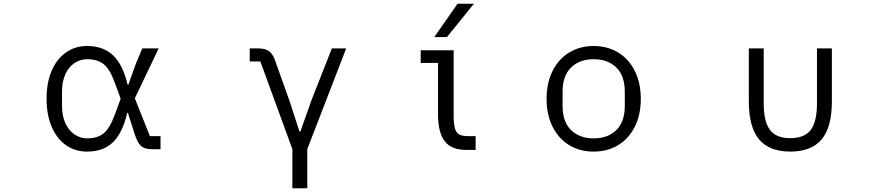

<svg xmlns="http://www.w3.org/2000/svg" viewBox="-20 -801 4792 1031"><path d="M230 -271Q230 -356 257 -420Q284 -484 333.5 -519Q383 -554 448 -554Q535 -554 588 -503Q641 -452 665 -346H669L710 -460L744 -541H832L704 -273L785 -70H842V0H794Q755 0 736 -18.5Q717 -37 702 -84L667 -195H663Q639 -89 587.5 -38Q536 13 448 13Q383 13 333.5 -22Q284 -57 257 -121.5Q230 -186 230 -271ZM596 -184 628 -271 596 -358Q570 -430 536.5 -456.5Q503 -483 448 -483Q412 -483 381 -463Q350 -443 331.5 -403.5Q313 -364 313 -309V-233Q313 -178 331.5 -138.5Q350 -99 381 -78.5Q412 -58 448 -58Q503 -58 536 -84.5Q569 -111 596 -184Z M1550 210V0L1378 -471H1321V-541H1368Q1402 -541 1422.5 -527.5Q1443 -514 1455 -482L1533 -264L1588 -95H1593L1653 -264L1762 -541H1839L1630 0V210Z M2437 -781H2525L2380 -602H2312ZM2485 4Q2443 4 2414 -8Q2385 -20 2369 -42Q2350 -65 2341 -102.5Q2332 -140 2332 -188V-463H2239V-531H2416V-183Q2416 -138 2422.5 -113Q2429 -88 2445.5 -79Q2462 -70 2495 -70H2534V4Z M2915 -270Q2915 -355 2947 -419.5Q2979 -484 3036.5 -519Q3094 -554 3168 -554Q3242 -554 3299.5 -519Q3357 -484 3389 -419.5Q3421 -355 3421 -270Q3421 -185 3389 -121Q3357 -57 3300 -22Q3243 13 3168 13Q3093 13 3036 -22Q2979 -57 2947 -121Q2915 -185 2915 -270ZM3335 -232V-309Q3335 -394 3289.5 -438.5Q3244 -483 3168 -483Q3092 -483 3046.5 -438.5Q3001 -394 3001 -309V-232Q3001 -147 3046.5 -102.5Q3092 -58 3168 -58Q3244 -58 3289.5 -102.5Q3335 -147 3335 -232Z M4001 -257V-541H4081V-245Q4081 -148 4114.5 -103.5Q4148 -59 4224 -59Q4300 -59 4333.5 -103.5Q4367 -148 4367 -245V-541H4447V-257Q4447 -118 4392 -52.5Q4337 13 4224 13Q4111 13 4056 -52.5Q4001 -118 4001 -257Z"/></svg>

Font: PlemolJP
Style: Regular
Weight: 400
Monospace: yes
Version: v2.0.4; ttfautohint (v1.8.4.7-5d5b-dirty) -l 6 -r 45 -G 200 